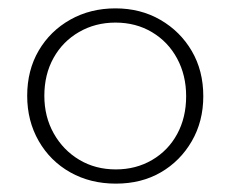

<svg xmlns="http://www.w3.org/2000/svg" viewBox="-20 -435 551 459"><path d="M257 4Q196 4 148 -23Q100 -50 72.5 -98Q45 -146 45 -206Q45 -267 72.5 -314Q100 -361 148 -388Q196 -415 256 -415Q316 -415 363.5 -387.5Q411 -360 438.5 -313Q466 -266 466 -205Q466 -145 438.5 -97.5Q411 -50 364.5 -23Q318 4 257 4ZM257 -30Q305 -30 343.5 -52.5Q382 -75 403.5 -114.5Q425 -154 425 -205Q425 -255 403.5 -295Q382 -335 343.5 -358Q305 -381 256 -381Q208 -381 169 -358.5Q130 -336 108 -296.5Q86 -257 86 -206Q86 -156 108.5 -116Q131 -76 169.5 -53Q208 -30 257 -30Z"/></svg>

Font: Ysabeau ExtraLight
Style: Regular
Weight: 250
Designer: Christian Thalmann (Catharsis Fonts)
Version: Version 2.002